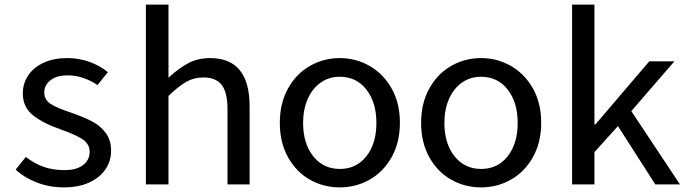

<svg xmlns="http://www.w3.org/2000/svg" viewBox="-20 -800 2985 833"><path d="M48 -64 92 -119Q130 -90 169.5 -76Q209 -62 260 -62Q312 -62 340.5 -84Q369 -106 369 -141Q369 -176 337 -196.5Q305 -217 242 -239Q167 -265 123 -300Q79 -335 79 -395Q79 -438 102.5 -473Q126 -508 169.5 -528Q213 -548 272 -548Q323 -548 368.5 -531.5Q414 -515 448 -487L403 -431Q340 -473 274 -473Q225 -473 198.5 -451.5Q172 -430 172 -399Q172 -367 200 -349Q228 -331 289 -311Q344 -292 380 -273Q416 -254 439 -223Q462 -192 462 -146Q462 -102 438 -66Q414 -30 367.5 -8.5Q321 13 257 13Q195 13 140.5 -8Q86 -29 48 -64Z M613 -780H711V-463Q758 -506 799 -527Q840 -548 892 -548Q1063 -548 1063 -338V0H967V-326Q967 -399 942 -431.5Q917 -464 862 -464Q822 -464 789 -445.5Q756 -427 711 -384V0H613Z M1194 -267Q1194 -352 1229.5 -416Q1265 -480 1324.5 -514Q1384 -548 1454 -548Q1524 -548 1583.5 -514Q1643 -480 1679 -416.5Q1715 -353 1715 -267Q1715 -182 1679 -118Q1643 -54 1583.5 -20.5Q1524 13 1454 13Q1384 13 1324.5 -20.5Q1265 -54 1229.5 -118Q1194 -182 1194 -267ZM1613 -267Q1613 -356 1569.5 -411.5Q1526 -467 1454 -467Q1407 -467 1371 -441.5Q1335 -416 1315 -370.5Q1295 -325 1295 -267Q1295 -177 1339 -122Q1383 -67 1454 -67Q1526 -67 1569.5 -122Q1613 -177 1613 -267Z M1807 -267Q1807 -352 1842.5 -416Q1878 -480 1937.5 -514Q1997 -548 2067 -548Q2137 -548 2196.5 -514Q2256 -480 2292 -416.5Q2328 -353 2328 -267Q2328 -182 2292 -118Q2256 -54 2196.5 -20.5Q2137 13 2067 13Q1997 13 1937.5 -20.5Q1878 -54 1842.5 -118Q1807 -182 1807 -267ZM2226 -267Q2226 -356 2182.5 -411.5Q2139 -467 2067 -467Q2020 -467 1984 -441.5Q1948 -416 1928 -370.5Q1908 -325 1908 -267Q1908 -177 1952 -122Q1996 -67 2067 -67Q2139 -67 2182.5 -122Q2226 -177 2226 -267Z M2462 -780H2559V-260H2563L2797 -534H2906L2719 -318L2930 0H2823L2661 -253L2559 -140V0H2462Z"/></svg>

Font: Nebula Sans Medium
Style: Regular
Weight: 500
Designer: Paul D. Hunt for Adobe (as Source Sans)
Foundry: Nebula Entertainment & Broadcasting LLC
Version: Version 1.010